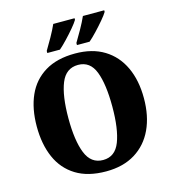

<svg xmlns="http://www.w3.org/2000/svg" viewBox="-133 -1039 1036 1157"><g transform="rotate(-15 385.0 -460.5)"><path d="M386 10Q273 10 198.5 -36Q124 -82 87.5 -165Q51 -248 51 -359Q51 -470 87.5 -552Q124 -634 199 -679.5Q274 -725 387 -725Q494 -725 568 -679.5Q642 -634 680.5 -551.5Q719 -469 719 -358Q719 -247 680.5 -164.5Q642 -82 567.5 -36Q493 10 386 10ZM386 -61Q461 -61 491.5 -139.5Q522 -218 522 -358Q522 -498 492 -576Q462 -654 387 -654Q311 -654 279.5 -576Q248 -498 248 -358Q248 -218 279.5 -139.5Q311 -61 386 -61ZM412 -784Q432 -817 454.5 -857Q477 -897 492 -931H625V-921Q615 -904 591 -875.5Q567 -847 539.5 -818Q512 -789 491 -771H412ZM227 -784Q247 -817 269.5 -857Q292 -897 307 -931H440V-921Q430 -904 406 -875.5Q382 -847 354.5 -818Q327 -789 306 -771H227Z"/></g></svg>

Font: Noto Serif Thai SemiCondensed Black
Style: Regular
Weight: 900
Width: 4
Designer: Monotype Design Team
Foundry: Monotype Imaging Inc.
Version: Version 2.002; ttfautohint (v1.8.4.7-5d5b)